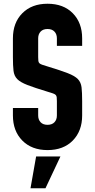

<svg xmlns="http://www.w3.org/2000/svg" viewBox="-20 -786 505 1026"><path d="M234 16Q149.5 16 99.2 -35Q49 -86 49 -169V-209H184V-169Q184 -146.5 197 -132.8Q210 -119 234 -119Q258 -119 271 -132.8Q284 -146.5 284 -169V-246Q284 -259 283 -266.5Q282 -274 277.8 -278.5Q273.5 -283 263.2 -286.8Q253 -290.5 234 -296Q164.5 -317 126.5 -331.8Q88.5 -346.5 72 -363.5Q55.5 -380.5 52.2 -407.8Q49 -435 49 -481V-581Q49 -664.5 99.2 -715.2Q149.5 -766 234 -766Q319 -766 369 -715.2Q419 -664.5 419 -581V-541H284V-581Q284 -603.5 271 -617.2Q258 -631 234 -631Q210 -631 197 -617.2Q184 -603.5 184 -581V-481Q184 -468 185 -460.5Q186 -453 190.2 -448.5Q194.5 -444 205 -440.2Q215.5 -436.5 234 -431Q303.5 -410 341.5 -395.2Q379.5 -380.5 396 -363.5Q412.5 -346.5 415.8 -319.2Q419 -292 419 -246V-169Q419 -86 369 -35Q319 16 234 16ZM143 220 173 50H303L223 220Z"/></svg>

Font: Mohave Light
Style: Regular
Weight: 300
Designer: Gumpita Rahayu
Foundry: Tokotype
Version: Version 2.003